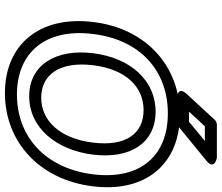

<svg xmlns="http://www.w3.org/2000/svg" viewBox="-82 -804 922 799"><g transform="rotate(90 379.5 -404.0)"><path d="M373 -13C200 -13 96 -130 121 -330C145 -529 277 -641 451 -641C626 -641 729 -529 705 -330C680 -130 547 -13 373 -13ZM367 37C569 37 728 -106 755 -330C782 -553 658 -691 457 -691C257 -691 98 -553 71 -330C44 -106 166 37 367 37ZM380 -64C511 -64 604 -176 623 -330C642 -484 575 -590 444 -590C313 -590 220 -484 201 -330C182 -176 249 -64 380 -64ZM386 -114C291 -114 234 -190 251 -330C268 -468 342 -540 438 -540C534 -540 590 -468 573 -330C556 -190 481 -114 386 -114ZM566 -795 486 -729H444L505 -795ZM649 -802C689 -835 637 -845 637 -845H499C492 -845 483 -842 478 -836L371 -720C335 -681 386 -679 386 -679H489C495 -679 502 -682 507 -686Z"/></g></svg>

Font: Falling Sky
Style: ExtOuObl
Weight: 400
Designer: Paul D. Hunt
Foundry: Adobe Systems Incorporated
Version: Version 1.02